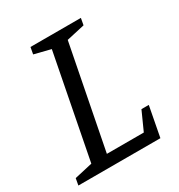

<svg xmlns="http://www.w3.org/2000/svg" viewBox="-157 -713 760 815"><g transform="rotate(-30 223.0 -305.5)"><path d="M-8 0 -2 -33 86 -53 184 -558 104 -578 110 -611H357L351 -578L262 -558L164 -56H345L386 -147H422L394 0Z"/></g></svg>

Font: Manuale
Style: Italic
Weight: 400
Italic angle: -11°
Designer: Eduardo Tunni / Pablo Cosgaya
Foundry: Eduardo Tunni / Pablo Cosgaya
Version: Version 1.002